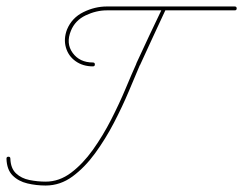

<svg xmlns="http://www.w3.org/2000/svg" viewBox="-26 -567 751 593"><path d="M476 -543Q478 -549 484 -546Q489 -544 486 -538Q466 -495 446 -452Q426 -409 406 -365Q406 -365 406 -366Q406 -366 406 -366Q392 -333 372 -285.5Q352 -238 326 -188Q300 -138 268 -94Q236 -50 198 -22Q160 6 115 6Q115 6 115 6Q115 6 115 6Q86 6 58.5 -0.5Q31 -7 13 -25Q-5 -43 -6 -77Q-6 -77 -6 -77Q-6 -77 -6 -77Q-6 -83 0 -83Q6 -83 6 -77Q7 -47 23.5 -31.5Q40 -16 65 -11Q90 -6 115 -6Q115 -6 115 -6Q115 -6 115 -6Q157 -6 193.5 -33.5Q230 -61 261 -104.5Q292 -148 317.5 -198Q343 -248 362 -293.5Q381 -339 395 -370Q395 -370 395 -370Q395 -371 395 -371Q415 -414 435 -457Q455 -500 476 -543Q476 -543 476 -543Q476 -543 476 -543ZM267 -368Q267 -362 261 -362Q230 -362 207.5 -378Q185 -394 177.5 -420.5Q170 -447 181 -476Q196 -512 231.5 -529.5Q267 -547 304 -547Q403 -547 501.5 -547Q600 -547 699 -547Q699 -547 699 -547Q699 -547 699 -547Q705 -547 705 -541Q705 -535 699 -535Q600 -535 501.5 -535Q403 -535 304 -535Q271 -535 238.5 -519.5Q206 -504 193 -472Q177 -433 198.5 -403.5Q220 -374 261 -374Q267 -374 267 -368Z"/></svg>

Font: FRB American Cursive Guidelines Arrows Thin
Style: Italic
Weight: 100
Italic angle: -25°
Version: Version 2.0;Modular Font Editor K font №1